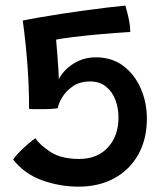

<svg xmlns="http://www.w3.org/2000/svg" viewBox="-20 -684 608 700"><path d="M28 -102Q35.5 -114.5 51.8 -130.8Q68 -147 84.2 -160.8Q100.5 -174.5 109 -180Q126 -154.5 165 -129.5Q204 -104.5 268.5 -104.5Q334.5 -104.5 373.2 -146.2Q412 -188 412 -256Q412 -289.5 400.8 -319.5Q389.5 -349.5 366.5 -368.2Q343.5 -387 308.5 -387Q270.5 -387 245 -369Q219.5 -351 206 -328Q192.5 -305 191 -289.5Q168.5 -286 137.5 -286Q124.5 -286 109 -286Q93.5 -286 86 -287Q86 -367.5 80 -447.8Q74 -528 63 -609Q86.5 -614 123.8 -620.5Q161 -627 205.2 -633.8Q249.5 -640.5 293.5 -646.5Q337.5 -652.5 375.2 -657Q413 -661.5 437 -663.5Q438.5 -658.5 442.8 -643Q447 -627.5 451 -607.2Q455 -587 455 -567.5Q398 -564 343 -559Q288 -554 245.8 -548.8Q203.5 -543.5 184.5 -539.5Q186.5 -518.5 188.8 -488.5Q191 -458.5 192.8 -432Q194.5 -405.5 194.5 -394.5Q200 -409 218 -428Q236 -447 264.5 -461Q293 -475 329 -475Q388 -475 429.5 -443.8Q471 -412.5 493.2 -361.5Q515.5 -310.5 515.5 -251.5Q515.5 -176.5 484.2 -120.8Q453 -65 397 -34.2Q341 -3.5 266.5 -3.5Q199.5 -3.5 135.2 -26Q71 -48.5 28 -102Z"/></svg>

Font: Grandstander Medium
Style: Regular
Weight: 500
Designer: Tyler Finck
Foundry: Etcetera Type Co
Version: Version 1.200; ttfautohint (v1.8.3)